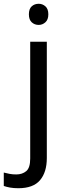

<svg xmlns="http://www.w3.org/2000/svg" viewBox="-75 -757 353 1017"><path d="M78 -681Q78 -710 93 -723.5Q108 -737 130 -737Q150 -737 165.5 -723.5Q181 -710 181 -681Q181 -653 165.5 -639Q150 -625 130 -625Q108 -625 93 -639Q78 -653 78 -681ZM22 240Q-3 240 -22 236.5Q-41 233 -55 228V157Q-40 161 -24 164Q-8 167 11 167Q43 167 64 149.5Q85 132 85 83V-536H173V80Q173 155 137 197.5Q101 240 22 240Z"/></svg>

Font: Noto Sans Old Italic
Style: Regular
Weight: 400
Designer: Monotype Design Team
Foundry: Monotype Imaging Inc.
Version: Version 2.003; ttfautohint (v1.8.4.7-5d5b)